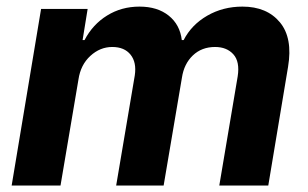

<svg xmlns="http://www.w3.org/2000/svg" viewBox="-20 -573 952 593"><path d="M16 0 106.9 -545.5H250.7L235.1 -449.2H241.1Q266.3 -497.5 310.7 -525Q355.1 -552.6 410.9 -552.6Q466.3 -552.6 501.1 -524.7Q535.9 -496.8 541.5 -449.2H547.2Q571.4 -496.4 620 -524.5Q668.7 -552.6 728.7 -552.6Q804.3 -552.6 844.5 -504.1Q884.6 -455.6 869.7 -366.8L808.6 0H657.3L714.1 -337Q721.2 -382.5 700.8 -405.2Q680.4 -427.9 644.2 -427.9Q603 -427.9 575.6 -401.8Q548.3 -375.7 541.9 -333.1L485.4 0H338.8L396.3 -340.2Q402.3 -380.3 383.3 -404.1Q364.3 -427.9 326.7 -427.9Q289.1 -427.9 259.1 -400.4Q229 -372.9 222.3 -327.4L166.9 0Z"/></svg>

Font: Inter UI
Style: Bold Italic
Weight: 700
Italic angle: 9.39999°
Designer: Rasmus Andersson
Foundry: rsms
Version: 3.2;8d6f07862